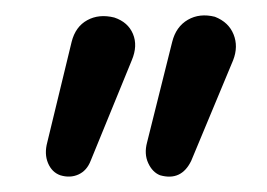

<svg xmlns="http://www.w3.org/2000/svg" viewBox="-20 -667 351 252"><path d="M190 -437Q180 -441 174.5 -453Q169 -465 173 -480L206 -612Q211 -632 226.5 -641Q242 -650 262 -645Q280 -638 286.5 -622Q293 -606 286 -588L231 -456Q218 -429 190 -437ZM59 -437Q48 -441 43 -453Q38 -465 42 -480L74 -612Q79 -632 94.5 -640.5Q110 -649 130 -644Q148 -638 154.5 -622.5Q161 -607 153 -588L99 -456Q94 -443 83 -438Q72 -433 59 -437Z"/></svg>

Font: Varela Round
Style: Regular
Weight: 400
Designer: Joe Prince, Avraham Cornfeld
Foundry: Joe Prince, Avraham Cornfeld
Version: Version 3.010; ttfautohint (v1.8.4.7-5d5b)